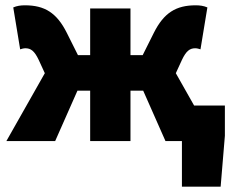

<svg xmlns="http://www.w3.org/2000/svg" viewBox="-20 -532 876 724"><path d="M4 0H188L272 -190H320V0H472V-190H520L604 0H666V172H812L828 -20V-134H712L643 -256L666 -306C682 -340 696 -350 716 -350C723 -350 730 -348 736 -346L762 -504C748 -510 734 -512 718 -512C644 -512 598 -484 560 -408L518 -324H472V-500H320V-324H274L232 -408C194 -484 148 -512 74 -512C58 -512 44 -510 30 -504L56 -346C62 -348 69 -350 76 -350C96 -350 110 -340 126 -306L149 -256Z"/></svg>

Font: Source Sans Pro Black
Style: Regular
Weight: 900
Designer: Paul D. Hunt
Foundry: Adobe Systems Incorporated
Version: Version 3.006;hotconv 1.0.111;makeotfexe 2.5.65597